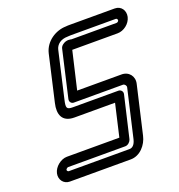

<svg xmlns="http://www.w3.org/2000/svg" viewBox="-131 -793 883 946"><g transform="rotate(-20 310.5 -320.0)"><path d="M326 -633H562C566 -633 571 -628 570 -622C569 -618 564 -613 558 -613H322C321 -613 297 -622 274 -603C268 -598 264 -591 263 -585L207 -341C204 -326 215 -316 226 -316H484C492 -316 501 -306 499 -297L441 -46C434 -17 420 -7 406 -7H87C83 -7 78 -13 79 -17C80 -21 87 -27 91 -27H391C406 -27 419 -41 422 -52L473 -271C476 -286 464 -296 453 -296H215C182 -296 178 -303 188 -346L243 -586C249 -614 274 -632 308 -632C315 -632 315 -633 326 -633ZM75 43H394C444 43 481 -1 491 -46L549 -297C558 -334 533 -367 493 -366H262L308 -563H310H546C578 -563 612 -588 620 -622C627 -654 608 -683 574 -683H338C332 -683 325 -683 317 -682C265 -681 207 -646 193 -586L138 -346C125 -291 139 -246 204 -246H417L378 -77H103C71 -77 36 -49 29 -17C22 15 43 43 75 43Z"/></g></svg>

Font: Electronic
Style: OutlineIt
Weight: 700
Version: Version 1.011